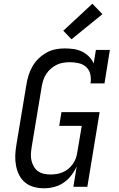

<svg xmlns="http://www.w3.org/2000/svg" viewBox="-20 -1003 640 1031"><path d="M217 8Q188 8 162 1Q136 -6 115.5 -22.5Q95 -39 83 -63Q71 -87 66 -113.5Q61 -140 62 -168Q63 -196 68 -225L122 -550Q126 -575 133.5 -599Q141 -623 154 -646Q167 -669 186.5 -688Q206 -707 229 -720Q252 -733 277.5 -738Q303 -743 327 -743Q352 -743 376 -739.5Q400 -736 420.5 -726Q441 -716 457.5 -699.5Q474 -683 483 -662L495 -735H570L541 -555H466Q470 -580 465 -603.5Q460 -627 443.5 -642.5Q427 -658 403 -663.5Q379 -669 355 -669Q337 -669 319 -666Q301 -663 284.5 -655Q268 -647 253.5 -634.5Q239 -622 228.5 -606Q218 -590 212.5 -573Q207 -556 204 -538L150 -213Q147 -194 146 -176Q145 -158 149 -141Q153 -124 161.5 -109Q170 -94 183.5 -84Q197 -74 215 -70Q233 -66 251 -66Q267 -66 283.5 -68.5Q300 -71 316.5 -78Q333 -85 346.5 -96Q360 -107 370.5 -121.5Q381 -136 387 -152.5Q393 -169 395 -185L419 -327H298L310 -401H515L449 0H374L392 -110Q381 -85 363 -61.5Q345 -38 321.5 -22Q298 -6 270.5 1Q243 8 217 8ZM364 -792 320 -838 476 -983 530 -927Z"/></svg>

Font: Iosevka HT Extended
Style: Italic
Weight: 400
Width: 7
Italic angle: -9°
Monospace: yes
Designer: Belleve Invis
Foundry: Belleve Invis
Version: Version 32.3.0; ttfautohint (v1.8.4)